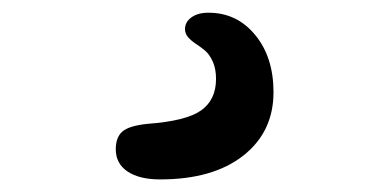

<svg xmlns="http://www.w3.org/2000/svg" viewBox="-20 -63 613 302"><path d="M231.9 219.2Q199.2 219.2 180.7 206.8Q162.1 194.3 162.1 171.9Q162.1 152.8 172.6 143.8Q183.1 134.8 211.9 131.8Q272.5 127.4 296.1 110.8Q319.8 94.2 319.8 61Q319.8 45.4 314.7 33.9Q309.6 22.5 302.5 16.6Q295.4 10.7 288.3 6.1Q281.2 1.5 276.1 -4.2Q271 -9.8 271 -17.1Q271 -28.3 281 -35.6Q291 -43 308.1 -43Q352.5 -43 381.3 -8.1Q410.2 26.9 410.2 82Q410.2 144.5 362.5 181.9Q314.9 219.2 231.9 219.2Z"/></svg>

Font: Shantell Sans Bouncy
Style: Regular
Weight: 400
Designer: Stephen Nixon, Anya Danilova, Shantell Martin
Foundry: Arrow Type
Version: Version 1.006;[9816181b4]